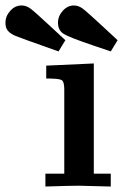

<svg xmlns="http://www.w3.org/2000/svg" viewBox="-119 -682 458 702"><path d="M-99 -599Q-99 -623 -81.5 -642.5Q-64 -662 -40 -662Q-23 -662 -7.5 -650.5Q8 -639 65 -586Q98 -555 120 -535L95 -494Q-55 -547 -63 -551Q-95 -565 -98 -587Q-99 -592 -99 -599ZM93 -599Q93 -623 110.5 -642.5Q128 -662 151 -662Q168 -662 183.5 -650.5Q199 -639 256 -586Q289 -555 311 -535L286 -494Q263 -502 224 -515Q135 -545 114 -558Q93 -571 93 -599ZM47 0V-47H116V-356Q116 -384 106 -389.5Q96 -395 50 -395V-442L224 -450V-47H286V0Q178 -3 169 -3Q140 -3 47 0Z"/></svg>

Font: CMU Serif
Style: Bold
Weight: 700
Version: Version 0.7.0